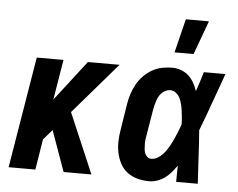

<svg xmlns="http://www.w3.org/2000/svg" viewBox="-53 -822 1106 894"><g transform="rotate(5 500.0 -375.0)"><path d="M275 0 207 -190 166 -143 143 0H18L104 -520H229L198 -332L343 -520H491L285 -281L405 0Z M676 8Q647 8 620.5 1Q594 -6 573 -22Q552 -38 539.5 -61.5Q527 -85 521.5 -111.5Q516 -138 517 -166.5Q518 -195 523 -223L542 -343Q546 -367 553.5 -390Q561 -413 573 -434.5Q585 -456 603 -474.5Q621 -493 642.5 -505.5Q664 -518 688.5 -523Q713 -528 736 -528Q758 -528 778.5 -520.5Q799 -513 814 -499Q829 -485 839 -467Q849 -449 856 -429Q864 -452 871 -474.5Q878 -497 885 -520H986Q961 -452 937 -384Q913 -316 887 -249Q892 -187 895 -124.5Q898 -62 902 0H801Q801 -19 801.5 -38Q802 -57 802 -76Q790 -59 777.5 -44Q765 -29 748.5 -17Q732 -5 713 1.5Q694 8 676 8ZM676 -97Q694 -97 710 -108Q726 -119 737.5 -134Q749 -149 758.5 -166Q768 -183 775.5 -199.5Q783 -216 790 -233.5Q797 -251 803 -268Q803 -284 801.5 -299.5Q800 -315 798 -330.5Q796 -346 792.5 -361Q789 -376 782.5 -389.5Q776 -403 764 -413Q752 -423 736 -423Q726 -423 715.5 -418Q705 -413 697 -405Q689 -397 684 -387.5Q679 -378 675.5 -367.5Q672 -357 669.5 -347Q667 -337 665 -326L645 -206Q643 -195 641.5 -184Q640 -173 640.5 -162.5Q641 -152 641.5 -141.5Q642 -131 645.5 -121Q649 -111 657 -104Q665 -97 676 -97ZM741 -600 780 -758H888L830 -600Z"/></g></svg>

Font: Iosevka Term Curly Extrabold
Style: Italic
Weight: 800
Italic angle: -9°
Designer: Belleve Invis
Foundry: Belleve Invis
Version: Version 32.3.0